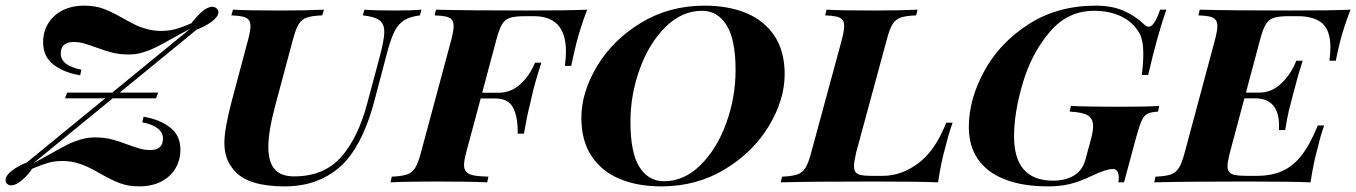

<svg xmlns="http://www.w3.org/2000/svg" viewBox="-62 -642 4775 676"><path d="M707 -599.1Q707 -584 684.1 -566.4Q661.1 -548.8 630.9 -538.1L359.4 -315.9H495.1L487.3 -295.9H335L56.2 -67.9Q72.8 -76.2 120.6 -103Q154.8 -122.6 176.5 -133.3Q198.2 -144 222.4 -151.1Q246.6 -158.2 272 -158.2Q304.7 -158.2 330.6 -151.6Q356.4 -145 388.2 -132.8Q416 -122.6 432.4 -118.2Q448.7 -113.8 467.3 -113.8Q511.7 -113.8 511.7 -154.3Q511.7 -196.8 439 -211.4L443.4 -231Q498.5 -222.2 535.9 -194.1Q573.2 -166 573.2 -115.2Q573.2 -78.1 555.4 -48.6Q537.6 -19 504.9 -2.4Q472.2 14.2 428.2 14.2Q389.6 14.2 359.9 2.9Q330.1 -8.3 291 -30.8Q264.6 -45.9 246.6 -54.4Q228.5 -63 205.8 -69.1Q183.1 -75.2 157.2 -75.2Q130.4 -75.2 107.4 -68.6Q84.5 -62 51.3 -47.9Q38.1 -27.3 16.1 -8.3Q-5.9 10.7 -22.5 10.7Q-32.7 10.7 -38.6 3.4Q-42.5 -1 -42.5 -8.3Q-42.5 -23.9 -19.8 -41.3Q2.9 -58.6 32.2 -69.8L308.6 -295.9H167L174.3 -315.9H333L606.9 -540Q585 -529.3 541.5 -504.9Q507.3 -485.4 485.8 -474.9Q464.4 -464.4 440.7 -457.3Q417 -450.2 392.1 -450.2Q359.4 -450.2 334.2 -456.5Q309.1 -462.9 275.9 -475.1Q248 -485.4 231.7 -489.7Q215.3 -494.1 196.8 -494.1Q175.3 -494.1 163.6 -483.9Q151.9 -473.6 151.9 -453.6Q151.9 -411.1 224.6 -396.5L220.2 -377Q165 -385.7 127.4 -413.8Q89.8 -441.9 89.8 -493.2Q89.8 -530.3 107.7 -559.6Q125.5 -588.9 158.2 -605.5Q190.9 -622.1 234.9 -622.1Q273.4 -622.1 303.2 -610.8Q333 -599.6 372.1 -577.1Q398.9 -562 416.7 -553.5Q434.6 -544.9 457.3 -539.1Q480 -533.2 505.9 -533.2Q533.2 -533.2 556.2 -539.6Q579.1 -545.9 611.8 -560.1Q627.4 -581.5 647.9 -599.9Q668.5 -618.2 685.5 -618.2Q694.3 -618.2 701.2 -611.8Q707 -606 707 -599.1Z M1159.2 -79.1Q1121.6 -35.2 1066.2 -10.5Q1010.7 14.2 939.5 14.2Q812.5 14.2 764.2 -40Q745.1 -61.5 736.6 -85Q728 -108.4 728 -139.2Q728 -188.5 754.4 -288.1L811.5 -502Q819.8 -533.7 819.8 -549.8Q819.8 -564.9 813 -572.8Q806.2 -580.6 792.2 -583.7Q778.3 -586.9 752.4 -587.9L758.3 -607.9Q809.6 -605 923.3 -605Q1017.1 -605 1078.6 -607.9L1072.3 -587.9Q1035.6 -586.4 1017.8 -580.1Q1000 -573.7 989.5 -556.6Q979 -539.6 969.2 -502L907.2 -271Q882.8 -180.2 882.8 -124.5Q882.8 -71.8 904.8 -46.4Q926.8 -21 973.6 -21Q1078.6 -21 1138.9 -89.1Q1199.2 -157.2 1231.4 -279.8L1275.4 -443.8Q1291 -503.4 1291 -529.3Q1291 -558.1 1273.9 -570.8Q1256.8 -583.5 1215.3 -587.9L1221.2 -607.9Q1258.8 -605 1328.1 -605Q1388.2 -605 1421.9 -607.9L1416.5 -587.9Q1381.8 -583.5 1361.6 -571Q1341.3 -558.6 1327.6 -532.5Q1314 -506.3 1300.8 -456.1L1257.3 -291Q1221.2 -151.9 1159.2 -79.1Z M2005.4 -607.9Q1982.9 -549.8 1967.3 -490.2Q1953.6 -433.6 1949.2 -410.2H1926.8Q1930.7 -439 1930.7 -460.4Q1930.7 -585 1817.9 -585H1787.1Q1751.5 -585 1733.9 -579.3Q1716.3 -573.7 1705.8 -556.6Q1695.3 -539.6 1685.5 -502L1635.7 -315.4H1691.9Q1736.8 -315.4 1769.5 -345Q1802.2 -374.5 1821.8 -421.4H1844.2Q1820.3 -349.1 1809.6 -299.3L1804.2 -275.9Q1792.5 -229.5 1782.7 -171.4H1760.7Q1761.7 -229 1744.9 -262.2Q1728 -295.4 1681.2 -295.4H1630.4L1579.6 -106Q1571.8 -76.2 1571.8 -61.5Q1571.8 -44.9 1580.1 -36.4Q1588.4 -27.8 1606.2 -24.4Q1624 -21 1657.7 -20L1653.3 0Q1592.8 -2.9 1475.6 -2.9Q1366.7 -2.9 1313 0L1317.4 -20Q1353.5 -21.5 1371.3 -27.8Q1389.2 -34.2 1399.9 -51.3Q1410.6 -68.4 1420.4 -106L1526.9 -502Q1535.2 -534.2 1535.2 -550.3Q1535.2 -564.9 1528.6 -572.8Q1522 -580.6 1508.1 -583.7Q1494.1 -586.9 1468.3 -587.9L1473.1 -607.9Q1579.6 -605 1793 -605Q1940.9 -605 2005.4 -607.9Z M1984.9 -227.1Q1984.9 -317.4 2040.5 -409.7Q2096.2 -502 2195.3 -562Q2294.4 -622.1 2418.5 -622.1Q2502.9 -622.1 2566.4 -595.5Q2629.9 -568.8 2665.3 -514.9Q2700.7 -460.9 2700.7 -380.9Q2700.7 -290.5 2645 -198.2Q2589.4 -106 2490 -45.9Q2390.6 14.2 2266.6 14.2Q2182.1 14.2 2118.9 -12.5Q2055.7 -39.1 2020.3 -93Q1984.9 -147 1984.9 -227.1ZM2157.7 -212.9Q2157.7 -104.5 2189.2 -54.2Q2220.7 -3.9 2275.9 -3.9Q2346.7 -3.9 2404.3 -60.8Q2461.9 -117.7 2494.9 -208.3Q2527.8 -298.8 2527.8 -395Q2527.8 -502.9 2496.1 -553.5Q2464.4 -604 2409.7 -604Q2338.9 -604 2281.2 -547.1Q2223.6 -490.2 2190.7 -399.7Q2157.7 -309.1 2157.7 -212.9Z M3266.6 -124Q3252 -74.7 3240.7 0Q3171.9 -2.9 3010.3 -2.9Q2794.4 -2.9 2687 0L2691.4 -20Q2727.5 -21.5 2745.4 -27.8Q2763.2 -34.2 2773.9 -51.3Q2784.7 -68.4 2794.4 -106L2901.9 -502Q2910.2 -534.2 2910.2 -550.3Q2910.2 -564.9 2903.6 -572.8Q2897 -580.6 2883.1 -583.7Q2869.1 -586.9 2843.3 -587.9L2848.1 -607.9Q2899.4 -605 3012.7 -605Q3106.9 -605 3168.5 -607.9L3163.6 -587.9Q3127 -586.4 3108.9 -580.1Q3090.8 -573.7 3080.3 -556.6Q3069.8 -539.6 3060.1 -502L2952.6 -106Q2944.8 -72.3 2944.8 -57.6Q2944.8 -43 2950.7 -35.6Q2956.5 -28.3 2969.2 -25.6Q2981.9 -22.9 3004.4 -22.9H3046.4Q3111.8 -22.9 3171.6 -67.6Q3231.4 -112.3 3269.5 -210H3292Q3276.4 -166 3266.6 -124Z M3877 -16.6Q3877 -46.9 3855.5 -46.9Q3832.5 -46.9 3783.2 -23.4Q3739.3 -2.4 3704.8 5.9Q3670.4 14.2 3628.4 14.2Q3538.6 14.2 3476.1 -10.3Q3413.6 -34.7 3381.3 -81.3Q3349.1 -127.9 3349.1 -194.8Q3349.1 -292.5 3403.6 -392.1Q3458 -491.7 3559.8 -556.9Q3661.6 -622.1 3795.4 -622.1Q3852.1 -622.1 3892.6 -604.7Q3933.1 -587.4 3965.3 -557.1Q3974.6 -547.9 3982.9 -547.9Q4002 -547.9 4022.5 -607.9H4044.4Q4012.7 -517.1 3980.5 -377.9H3958.5Q3963.4 -420.9 3963.4 -453.1Q3963.4 -500.5 3949.2 -525.9Q3927.7 -563.5 3886.7 -583.7Q3845.7 -604 3789.6 -604Q3696.8 -604 3633.3 -528.8Q3569.8 -453.6 3539.1 -349.6Q3508.3 -245.6 3508.3 -162.1Q3508.3 -5.9 3646 -5.9Q3689.9 -5.9 3720.7 -24.9Q3751.5 -43.9 3761.2 -85.9L3779.3 -152.8Q3786.6 -180.2 3786.6 -197.3Q3786.6 -224.6 3767.8 -235.8Q3749 -247.1 3704.1 -249L3708.5 -269Q3770 -266.1 3879.4 -266.1Q3972.7 -266.1 4019.5 -269L4015.1 -249Q3990.2 -247.6 3978.3 -241.5Q3966.3 -235.4 3958.3 -218.5Q3950.2 -201.7 3939.5 -163.1L3895.5 0H3875.5Q3877 -8.8 3877 -16.6Z M4692.9 -607.9Q4668.5 -544.9 4655.8 -494.1Q4645.5 -452.1 4641.1 -428.2H4618.7Q4622.1 -452.1 4622.1 -475.1Q4622.1 -534.2 4593.8 -559.6Q4565.4 -585 4506.8 -585H4476.1Q4440.4 -585 4422.9 -579.3Q4405.3 -573.7 4394.8 -556.6Q4384.3 -539.6 4374.5 -502L4324.7 -315.9H4371.1Q4416.5 -315.9 4450.7 -349.6Q4484.9 -383.3 4502 -428.2H4524.4Q4508.3 -378.9 4493.2 -319.3L4489.7 -306.2Q4480.5 -271.5 4475.3 -250Q4470.2 -228.5 4462.9 -184.1H4440.9Q4441.4 -188.5 4441.4 -198.2Q4441.4 -295.9 4356 -295.9H4319.3L4268.6 -106Q4259.8 -71.8 4259.8 -57.1Q4259.8 -43 4266.4 -35.6Q4272.9 -28.3 4286.9 -25.6Q4300.8 -22.9 4326.2 -22.9H4363.3Q4414.6 -22.9 4452.6 -39.8Q4490.7 -56.6 4521 -95.5Q4551.3 -134.3 4577.6 -200.2H4600.1Q4586.9 -163.1 4578.1 -124Q4563.5 -74.7 4552.2 0Q4483.4 -2.9 4322.8 -2.9Q4109.4 -2.9 4002 0L4006.3 -20Q4042.5 -21.5 4060.3 -27.8Q4078.1 -34.2 4088.9 -51.3Q4099.6 -68.4 4109.4 -106L4215.8 -502Q4224.1 -534.2 4224.1 -550.3Q4224.1 -564.9 4217.5 -572.8Q4210.9 -580.6 4197 -583.7Q4183.1 -586.9 4157.2 -587.9L4162.1 -607.9Q4268.6 -605 4481.9 -605Q4628.9 -605 4692.9 -607.9Z"/></svg>

Font: TypoPRO Playfair Display SC
Style: Bold Italic
Weight: 700
Italic angle: -14.9847°
Designer: Claus Eggers Sørensen
Foundry: Claus Eggers Sørensen
Version: Version 1.004;PS 001.004;hotconv 1.0.70;makeotf.lib2.5.58329